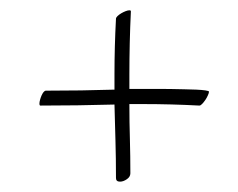

<svg xmlns="http://www.w3.org/2000/svg" viewBox="-20 -454 460 371"><path d="M231.9 -119.1Q231.9 -112.3 225.1 -107.7Q218.3 -103 211.9 -103Q204.1 -103 204.1 -109.9Q204.1 -147.9 203.1 -182.4Q202.1 -216.8 201.2 -252Q164.6 -251 129.6 -250.5Q94.7 -250 58.1 -250Q56.2 -250 56.2 -253.9Q56.2 -256.8 57.4 -261.2Q58.6 -265.6 60.3 -269.5Q62 -273.4 64.2 -276.1Q66.4 -278.8 68.8 -278.8Q104 -278.8 136.5 -279.3Q168.9 -279.8 201.2 -280.8V-311Q201.2 -363.8 204.1 -418Q204.1 -419.9 207 -422.9Q210 -425.8 214.1 -428.2Q218.3 -430.7 222.7 -432.4Q227.1 -434.1 230 -434.1Q232.9 -434.1 232.9 -432.1Q230 -372.1 230 -309.1V-282.2H275.9Q279.8 -282.2 289.3 -282.2Q298.8 -282.2 310.8 -282Q322.8 -281.7 335.7 -281.5Q348.6 -281.2 359.4 -280.8Q370.1 -280.3 377 -279.3Q383.8 -278.3 383.8 -276.9Q383.8 -274.4 381.8 -270Q379.9 -265.6 377 -261.2Q374 -256.8 370.8 -253.4Q367.7 -250 365.2 -250Q311 -252.9 256.8 -252.9H230Q230 -217.8 231 -185.1Q231.9 -152.3 231.9 -119.1Z"/></svg>

Font: Stalemate
Style: Regular
Weight: 400
Designer: Astigmatic (AOETI)
Foundry: Astigmatic (AOETI)
Version: Version 001.000